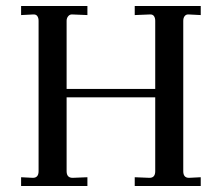

<svg xmlns="http://www.w3.org/2000/svg" viewBox="-20 -617 736 637"><path d="M50 0V-29L89 -27Q108 -27 108 -49V-548Q108 -558 103.5 -564Q99 -570 89 -569L50 -567V-597H270V-567L221 -569Q212 -570 206.5 -563.5Q201 -557 201 -548V-322H495V-548Q495 -558 490.5 -564Q486 -570 476 -569L427 -567V-597H646V-567L607 -569Q598 -570 593 -564Q588 -558 588 -548V-49Q588 -27 607 -27L646 -29V0H427V-29L476 -27Q495 -27 495 -49V-294H201V-49Q201 -27 221 -27L270 -29V0Z"/></svg>

Font: Unna
Style: Regular
Weight: 400
Designer: Jorge de Buen U.
Foundry: Omnibus-Type
Version: Version 2.006;PS 002.006;hotconv 1.0.70;makeotf.lib2.5.58329